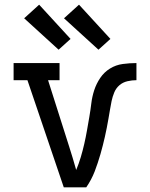

<svg xmlns="http://www.w3.org/2000/svg" viewBox="-20 -799 640 819"><path d="M252 0 97 -457H38V-530H234V-457H185L274 -177Q282 -151 290 -125.5Q298 -100 305 -74Q316 -100 324.5 -128.5Q333 -157 339.5 -185.5Q346 -214 351 -242.5Q356 -271 361 -300Q366 -329 369.5 -358Q373 -387 382 -414.5Q391 -442 407.5 -466.5Q424 -491 449 -506.5Q474 -522 503.5 -526Q533 -530 562 -530V-457Q543 -457 523.5 -452.5Q504 -448 489.5 -435.5Q475 -423 467.5 -405Q460 -387 456 -368Q452 -349 449 -330Q446 -311 442.5 -292Q439 -273 435.5 -254Q432 -235 427.5 -216Q423 -197 418.5 -178.5Q414 -160 408.5 -141.5Q403 -123 397 -104.5Q391 -86 384 -68Q377 -50 368 -33Q359 -16 348 0ZM400 -587 253 -721 317 -779 451 -633ZM230 -587 83 -721 147 -779 281 -633Z"/></svg>

Font: Iosevka Slab Extended
Style: Regular
Weight: 400
Width: 7
Monospace: yes
Designer: Belleve Invis
Foundry: Belleve Invis
Version: Version 11.1.1; ttfautohint (v1.8.3)